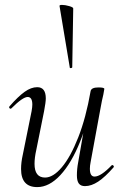

<svg xmlns="http://www.w3.org/2000/svg" viewBox="-20 -751 505 784"><path d="M66 -61Q66 -88 73 -119L109 -297Q112 -314 112 -324Q112 -355 93 -355Q73 -355 27 -309Q25 -307 23 -307Q20 -307 18 -310.5Q16 -314 19 -317Q54 -357 80.5 -376Q107 -395 132 -395Q167 -395 167 -349Q167 -334 160 -297L128 -138Q121 -107 121 -82Q121 -26 164 -26Q197 -26 232.5 -68Q268 -110 299.5 -190Q331 -270 350 -379L363 -378Q343 -262 307.5 -173.5Q272 -85 226.5 -36Q181 13 132 13Q66 13 66 -61ZM294 -35Q294 -61 299 -87L350 -379Q353 -394 382 -394Q406 -394 406 -388L402 -365Q396 -341 391 -312L350 -89Q347 -74 347 -62Q347 -30 366 -30Q392 -30 436 -76Q437 -77 439 -77Q442 -77 444 -73.5Q446 -70 444 -68Q409 -28 381 -9.5Q353 9 327 9Q310 9 302 -1.5Q294 -12 294 -35ZM233 -731Q246 -731 263 -726Q280 -721 279 -716L275 -476Q275 -474 270 -473Q265 -472 265 -475L223 -727Q223 -731 233 -731Z"/></svg>

Font: Cormorant Infant
Style: Italic
Weight: 400
Italic angle: -10°
Designer: Christian Thalmann (Catharsis Fonts)
Foundry: Catharsis Fonts
Version: Version 4.000